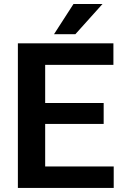

<svg xmlns="http://www.w3.org/2000/svg" viewBox="-20 -924 604 944"><path d="M539.1 -105.5V0H67.9V-710.9H537.6V-605H202.1V-417.5H489.7V-314.5H202.1V-105.5ZM245.6 -755.9 341.3 -904.3H483.9L350.6 -755.9Z"/></svg>

Font: Vazirmatn RD SemiBold
Style: Regular
Weight: 600
Designer: Saber Rastikerdar
Foundry: Saber Rastikerdar
Version: Version 32.102